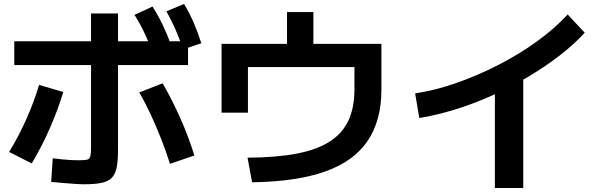

<svg xmlns="http://www.w3.org/2000/svg" viewBox="-20 -875 3040 968"><path d="M405 54Q385 54 356.5 52Q328 50 297 47.5Q266 45 238 42L246 -77Q269 -74 293.5 -71.5Q318 -69 339 -68Q360 -67 375 -67Q406 -67 419 -70Q432 -73 435.5 -87Q439 -101 439 -133V-807H575V-117Q575 -64 568 -30Q561 4 543 22Q525 40 491.5 47Q458 54 405 54ZM26 -109Q74 -187 113.5 -276Q153 -365 177 -447L299 -411Q274 -327 233 -232.5Q192 -138 140 -51ZM837 -49Q818 -110 793 -173.5Q768 -237 740 -297.5Q712 -358 682 -409L800 -455Q848 -372 890 -277Q932 -182 960 -91ZM52 -547V-667H928V-547ZM750 -610Q728 -667 707 -711.5Q686 -756 658 -800L749 -842Q778 -796 800.5 -749Q823 -702 843 -647ZM903 -626Q884 -683 864 -728Q844 -773 819 -818L908 -855Q936 -808 956.5 -760.5Q977 -713 995 -657Z M1228 -80Q1374 -81 1476 -100.5Q1578 -120 1642.5 -161.5Q1707 -203 1737 -268Q1767 -333 1767 -424V-537H1230V-307H1097V-654H1427V-814H1560V-654H1903V-424Q1903 -267 1833 -164Q1763 -61 1618.5 -10Q1474 41 1251 44Z M2073 -404Q2173 -419 2280.5 -456.5Q2388 -494 2492.5 -547.5Q2597 -601 2687.5 -666.5Q2778 -732 2842 -802L2928 -710Q2872 -649 2797.5 -592Q2723 -535 2637 -484.5Q2551 -434 2458.5 -392.5Q2366 -351 2273 -322.5Q2180 -294 2094 -280ZM2475 73V-500H2618V73Z"/></svg>

Font: M PLUS 2
Style: Bold
Weight: 700
Designer: Coji Morishita
Foundry: UNDERFOREST DESIGN
Version: Version 1.001